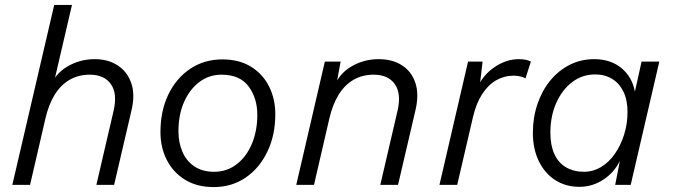

<svg xmlns="http://www.w3.org/2000/svg" viewBox="-20 -750 2736 779"><path d="M30 0 200 -730H272L194 -395L180 -389Q200 -448 251.5 -479Q303 -510 364 -510Q418 -510 457 -485Q496 -460 512.5 -413Q529 -366 513 -300L443 0H371L441 -301Q457 -370 430 -408.5Q403 -447 344 -447Q298 -447 262 -426Q226 -405 201.5 -365Q177 -325 164 -268L102 0Z M847 9Q778 9 729.5 -21.5Q681 -52 656 -102.5Q631 -153 631 -214Q631 -300 663 -366.5Q695 -433 752 -471Q809 -509 882 -509Q951 -509 999 -479Q1047 -449 1072 -398.5Q1097 -348 1097 -287Q1097 -201 1064.5 -134Q1032 -67 976 -29Q920 9 847 9ZM849 -53Q900 -53 939.5 -83Q979 -113 1001.5 -165.5Q1024 -218 1024 -284Q1024 -352 988.5 -399.5Q953 -447 879 -447Q828 -447 788.5 -417Q749 -387 726.5 -335.5Q704 -284 704 -217Q704 -172 720 -134.5Q736 -97 768.5 -75Q801 -53 849 -53Z M1182 0 1298 -500H1362L1341 -385L1332 -389Q1352 -448 1403.5 -479Q1455 -510 1516 -510Q1572 -510 1611 -485Q1650 -460 1665.5 -413Q1681 -366 1665 -300L1595 0H1523L1593 -301Q1609 -370 1582 -408.5Q1555 -447 1496 -447Q1450 -447 1414 -426Q1378 -405 1353.5 -365Q1329 -325 1316 -268L1254 0Z M1763 0 1879 -500H1938L1924 -381L1914 -388Q1937 -444 1985.5 -477Q2034 -510 2085 -510Q2100 -510 2112.5 -507.5Q2125 -505 2134 -500L2112 -432Q2103 -437 2090.5 -440Q2078 -443 2063 -443Q2026 -443 1993.5 -424.5Q1961 -406 1936.5 -368.5Q1912 -331 1899 -275L1835 0Z M2331 8Q2275 8 2232.5 -19.5Q2190 -47 2166 -96.5Q2142 -146 2142 -211Q2142 -273 2160.5 -327.5Q2179 -382 2212.5 -423Q2246 -464 2291.5 -487Q2337 -510 2391 -510Q2457 -510 2501 -474Q2545 -438 2556 -378L2583 -500H2655L2539 0H2476L2495 -97Q2471 -49 2427 -20.5Q2383 8 2331 8ZM2350 -53Q2386 -53 2418 -72Q2450 -91 2474 -125Q2498 -159 2512 -203Q2526 -247 2526 -296Q2526 -344 2509.5 -378Q2493 -412 2463.5 -430Q2434 -448 2395 -448Q2342 -448 2301 -416.5Q2260 -385 2236.5 -331.5Q2213 -278 2213 -211Q2213 -161 2229 -125.5Q2245 -90 2276 -71.5Q2307 -53 2350 -53Z"/></svg>

Font: Kantumruy Pro
Style: Italic
Weight: 400
Italic angle: -13°
Designer: Sovichet Tep
Foundry: Sovichet Tep
Version: Version 1.002